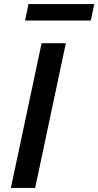

<svg xmlns="http://www.w3.org/2000/svg" viewBox="-20 -926 484 946"><path d="M33.5 0Q46 -58.5 57.5 -113Q69 -167.5 83.5 -235L134 -473Q148.5 -542 160.5 -598Q172.5 -653.5 185 -713H304.5Q292 -654 280 -598Q268 -541.5 253.5 -473L203 -235Q189 -167.5 177.2 -113Q165.5 -58.5 153 0ZM103.5 -825 120.5 -906H444.5L427.5 -825Z"/></svg>

Font: Heraclito Medium
Style: Italic
Weight: 500
Italic angle: -12°
Designer: Kostas Bartsokas (font) & Cristiano Sobral (main changes)
Foundry: Kostas Bartsokas (font) & Cristiano Sobral (main changes)
Version: Version 1.00;July 8, 2020;FontCreator 13.0.0.2655 64-bit